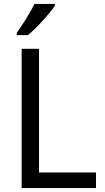

<svg xmlns="http://www.w3.org/2000/svg" viewBox="-20 -964 536 984"><path d="M91 -714H180V-80H472V0H91ZM261 -934Q241 -904 198 -857Q155 -810 123 -784H66V-796Q88 -826 114.5 -869Q141 -912 157 -944H261Z"/></svg>

Font: Noto Sans Display
Style: Regular
Weight: 400
Designer: Monotype Design team
Foundry: Monotype Imaging Inc.
Version: Version 1.000